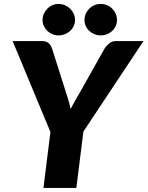

<svg xmlns="http://www.w3.org/2000/svg" viewBox="-20 -932 732 952"><path d="M393.5 -279.5 358.5 0H195.5L230 -277.5L42.5 -728.5H187.5Q208.5 -728.5 220.2 -718.8Q232 -709 237.5 -693L307.5 -472.5Q322.5 -429.5 330 -391.5Q339.5 -410.5 351 -430.2Q362.5 -450 375.5 -472.5L499.5 -693Q508 -706 522 -717.2Q536 -728.5 556.5 -728.5H691.5ZM352 -833Q352 -817 345.5 -803Q339 -789 327.8 -778.8Q316.5 -768.5 301.8 -762.5Q287 -756.5 270 -756.5Q254 -756.5 239.8 -762.5Q225.5 -768.5 214.8 -778.8Q204 -789 197.5 -803Q191 -817 191 -833Q191 -849.5 197.5 -863.8Q204 -878 214.8 -889Q225.5 -900 239.8 -906.2Q254 -912.5 270 -912.5Q287 -912.5 301.8 -906.2Q316.5 -900 327.8 -889Q339 -878 345.5 -863.8Q352 -849.5 352 -833ZM560 -833Q560 -817 553.8 -803Q547.5 -789 536.5 -778.8Q525.5 -768.5 510.8 -762.5Q496 -756.5 479 -756.5Q462.5 -756.5 448 -762.5Q433.5 -768.5 422.5 -778.8Q411.5 -789 405.2 -803Q399 -817 399 -833Q399 -849.5 405.2 -863.8Q411.5 -878 422.5 -889Q433.5 -900 448 -906.2Q462.5 -912.5 479 -912.5Q496 -912.5 510.8 -906.2Q525.5 -900 536.5 -889Q547.5 -878 553.8 -863.8Q560 -849.5 560 -833Z"/></svg>

Font: Lato ExtraBold
Style: Italic
Weight: 800
Italic angle: -7°
Designer: Lukasz Dziedzic with Adam Twardoch and Botio Nikoltchev
Foundry: tyPoland Lukasz Dziedzic
Version: Version 2.015; 2015-08-06; http://www.latofonts.com/